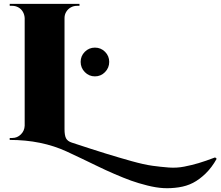

<svg xmlns="http://www.w3.org/2000/svg" viewBox="-20 -720 1135 988"><path d="M1087 90 1095 97Q1070 142 1038 173Q1006 204 973 221Q940 238 899.5 244Q859 250 821.5 248Q784 246 738 234.5Q692 223 654.5 209.5Q617 196 568.5 175Q520 154 484.5 136.5Q449 119 401.5 96.5Q354 74 324 60Q194 0 30 0V-10H43Q69 -10 87.5 -28.5Q106 -47 107 -73V-627Q106 -645 97.5 -659.5Q89 -674 74.5 -682Q60 -690 43 -690H30V-700H389V-690H376Q359 -690 344.5 -682Q330 -674 321 -659.5Q312 -645 312 -627V-55Q312 -23 320 -8Q328 7 350 14Q456 49 524 70Q592 91 656.5 109Q721 127 764.5 133Q808 139 848.5 142Q889 145 927.5 137.5Q966 130 1001.5 119.5Q1037 109 1087 90ZM520.5 -349Q499 -327 468.5 -327Q438 -327 416.5 -349Q395 -371 395 -401.5Q395 -432 416.5 -453.5Q438 -475 468.5 -475Q499 -475 520.5 -453.5Q542 -432 542 -401.5Q542 -371 520.5 -349Z"/></svg>

Font: Cinzel Decorative Black
Style: Regular
Weight: 900
Designer: Natanael Gama
Version: Version 1.001;PS 001.001;hotconv 1.0.56;makeotf.lib2.0.21325